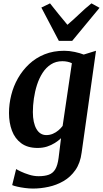

<svg xmlns="http://www.w3.org/2000/svg" viewBox="-20 -870 612 1142"><path d="M465.5 38Q457.5 100 428.5 141.5Q399.5 183 358 207Q316.5 231 269.2 241.2Q222 251.5 176.5 251.5Q153.5 251.5 128.5 248.2Q103.5 245 82.8 240.2Q62 235.5 52.5 231L76 135.5Q83.5 140.5 104.5 150.5Q125.5 160.5 153.5 169.2Q181.5 178 209.5 178Q246 178 270.2 169.2Q294.5 160.5 308.8 136.8Q323 113 328.5 69L343 -48Q327.5 -33 306.5 -19.8Q285.5 -6.5 259.8 1.8Q234 10 203.5 10Q144 10 106.2 -18Q68.5 -46 51 -93Q33.5 -140 33.5 -197.5Q33.5 -251 46.8 -304.2Q60 -357.5 87 -404.8Q114 -452 153.5 -489Q193 -526 245.2 -547Q297.5 -568 362.5 -568Q392.5 -568 424.8 -561Q457 -554 478 -545.5L551 -568ZM407.5 -494Q395.5 -500 380.8 -503Q366 -506 351 -506Q312.5 -506 283.2 -487.2Q254 -468.5 233.5 -436.8Q213 -405 200.2 -365.5Q187.5 -326 181.5 -284Q175.5 -242 175.5 -203.5Q175.5 -171 181 -145.8Q186.5 -120.5 196.8 -102.8Q207 -85 221.8 -75.8Q236.5 -66.5 255.5 -66.5Q276 -66.5 294.2 -74.2Q312.5 -82 327.2 -94.5Q342 -107 352.5 -121ZM330 -627 226 -825 277.5 -850Q302.5 -819 328.2 -786.5Q354 -754 381 -722.5Q418 -754 451.8 -786.5Q485.5 -819 524 -850L572 -823.5L409.5 -627Z"/></svg>

Font: Merriweather
Style: Bold Italic
Weight: 700
Italic angle: -7.8°
Version: Version 2.101